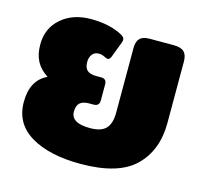

<svg xmlns="http://www.w3.org/2000/svg" viewBox="-86 -636 798 747"><g transform="rotate(15 313.5 -262.5)"><path d="M23 -161Q23 -249 87 -279Q56 -299 41.5 -326.5Q27 -354 27 -394Q27 -459 73.5 -499.5Q120 -540 193 -540Q270 -540 322 -511Q334 -504 334 -494Q334 -489 331 -481L307 -418Q302 -407 295 -407Q291 -407 285 -410Q279 -413 272.5 -415.5Q266 -418 257 -418Q240 -418 230.5 -406Q221 -394 221 -375Q221 -352 232.5 -341.5Q244 -331 269 -331H289Q311 -331 311 -309V-244Q311 -221 288 -221H270Q245 -221 233 -210Q221 -199 221 -175Q221 -129 298 -129Q342 -129 361.5 -149Q381 -169 381 -215V-474Q381 -500 393 -512.5Q405 -525 433 -525H530Q559 -525 571.5 -512.5Q584 -500 584 -474V-226Q584 -116 517 -50.5Q450 15 298 15Q172 15 97.5 -29.5Q23 -74 23 -161Z"/></g></svg>

Font: Mitr SemiBold
Style: Regular
Weight: 600
Designer: Thanarat Vachiruckul
Foundry: Cadson Demak
Version: Version 1.003